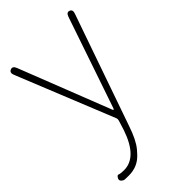

<svg xmlns="http://www.w3.org/2000/svg" viewBox="-233 -610 934 934"><g transform="rotate(-45 234.0 -142.5)"><path d="M74 244Q43 244 40 242Q19 231 27 216Q34 201 43 205Q52 209 76 209Q165 209 212 72Q216 61 219 50L228 21Q231 12 228 4L25 -498Q16 -520 33 -527Q50 -534 59 -511L243 -41Q245 -35 247.5 -35Q250 -35 252 -41L412 -510Q420 -533 436 -527Q453 -521 445 -499L245 74Q221 146 192 181Q184 190 176 199Q136 244 74 244Z"/></g></svg>

Font: Resource Han Rounded KR ExtraLight
Style: Regular
Weight: 250
Designer: Cyano Hao (round all glyphs); Ryoko NISHIZUKA 西塚涼子 (kana, bopomofo & ideographs); Paul D. Hunt (Latin, Greek & Cyrillic)
Foundry: Cyano Hao
Version: 0.990